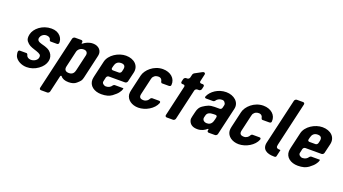

<svg xmlns="http://www.w3.org/2000/svg" viewBox="-63 -1286 3746 2095"><g transform="rotate(20 1810.0 -238.5)"><path d="M230 -84C202 -84 180 -100 177 -122C176 -127 168 -137 163 -137H84C53 -137 71 -76 77 -64C98 -24 152 7 213 7C260 7 304 -7 345 -36C386 -65 410 -99 419 -138C427 -172 418 -206 397 -231C375 -257 356 -264 318 -277L282 -287C251 -296 225 -308 233 -342C239 -366 264 -393 301 -393C328 -393 348 -381 351 -360C351 -354 359 -345 365 -345H440C451 -345 458 -352 460 -363C461 -391 453 -417 433 -440C408 -468 373 -482 328 -482C222 -482 139 -411 123 -341C115 -306 118 -280 132 -262C161 -226 184 -218 232 -202L254 -195C275 -188 292 -180 301 -172C310 -164 312 -151 308 -134C302 -108 269 -84 230 -84Z M690 -446 692 -454C695 -466 687 -476 675 -476H602C590 -476 578 -466 575 -454L431 168C428 180 436 190 448 190H521C533 190 545 180 548 168L593 -26C595 -33 605 -36 608 -31C626 -7 657 5 700 5C738 5 768 -4 789 -23C825 -55 834 -63 843 -103L906 -377C920 -436 876 -483 810 -483C763 -483 725 -463 699 -442C694 -438 689 -441 690 -446ZM735 -388C769 -388 786 -366 779 -335L736 -149C730 -121 716 -90 670 -90C628 -90 613 -113 621 -149L664 -335C670 -361 696 -388 735 -388Z M985 -336 943 -155C940 -141 937 -126 936 -112C934 -40 997 6 1080 6C1133 6 1172 -5 1202 -27C1231 -49 1252 -68 1262 -83C1273 -98 1282 -112 1285 -127L1287 -133C1288 -136 1286 -138 1283 -138H1184C1179 -138 1168 -130 1166 -126C1154 -107 1132 -91 1100 -91C1075 -91 1050 -112 1055 -133L1066 -182C1069 -194 1081 -204 1093 -204H1281C1293 -204 1305 -214 1308 -226L1334 -336C1354 -421 1289 -482 1193 -482C1106 -482 1004 -420 985 -336ZM1171 -388C1213 -388 1223 -363 1215 -329L1209 -304C1206 -292 1194 -282 1182 -282H1111C1099 -282 1091 -292 1094 -304L1100 -329C1108 -362 1127 -388 1171 -388Z M1536 -90C1493 -90 1482 -111 1490 -146L1533 -332C1536 -346 1540 -357 1548 -364C1559 -379 1577 -388 1603 -388C1631 -388 1647 -370 1649 -347C1650 -341 1657 -332 1663 -332H1742C1756 -332 1766 -337 1767 -351C1774 -427 1711 -482 1622 -482C1516 -482 1432 -401 1416 -332L1373 -146C1369 -129 1367 -113 1368 -97C1375 -36 1434 6 1509 6C1593 6 1686 -48 1714 -121C1718 -135 1712 -143 1699 -143H1617C1611 -143 1602 -137 1600 -132C1590 -110 1567 -90 1536 -90Z M1839 0H1912C1924 0 1936 -10 1939 -22L2021 -379C2024 -391 2037 -401 2049 -401H2068C2080 -401 2092 -411 2095 -423L2102 -454C2105 -466 2097 -476 2085 -476H2066C2054 -476 2046 -486 2049 -498L2068 -581C2072 -599 2056 -609 2038 -599L1955 -554C1950 -551 1942 -541 1941 -536L1932 -498C1929 -486 1917 -476 1905 -476H1892C1880 -476 1868 -466 1865 -454L1858 -423C1855 -411 1863 -401 1875 -401H1888C1900 -401 1907 -391 1904 -379L1822 -22C1819 -10 1827 0 1839 0Z M2312 -31 2310 -22C2307 -10 2315 0 2327 0H2400C2412 0 2424 -10 2427 -22L2501 -341C2520 -422 2447 -482 2357 -482C2263 -482 2185 -424 2159 -362C2153 -348 2160 -341 2174 -341H2256C2261 -341 2270 -347 2273 -351C2285 -371 2309 -388 2341 -388C2357 -388 2367 -383 2373 -374C2388 -355 2386 -348 2381 -328L2376 -308C2373 -296 2362 -287 2351 -287H2292C2233 -287 2206 -272 2160 -242C2134 -225 2119 -198 2111 -163L2098 -109C2094 -90 2088 -71 2098 -50C2112 -13 2145 6 2196 6C2243 6 2278 -14 2303 -36C2308 -40 2313 -37 2312 -31ZM2309 -209H2331C2343 -209 2351 -199 2348 -187L2343 -163C2335 -129 2323 -90 2271 -90C2238 -90 2216 -112 2222 -140L2228 -164C2235 -195 2262 -209 2309 -209Z M2702 -90C2659 -90 2648 -111 2656 -146L2699 -332C2702 -346 2706 -357 2714 -364C2725 -379 2743 -388 2769 -388C2797 -388 2813 -370 2815 -347C2816 -341 2823 -332 2829 -332H2908C2922 -332 2932 -337 2933 -351C2940 -427 2877 -482 2788 -482C2682 -482 2598 -401 2582 -332L2539 -146C2535 -129 2533 -113 2534 -97C2541 -36 2600 6 2675 6C2759 6 2852 -48 2880 -121C2884 -135 2878 -143 2865 -143H2783C2777 -143 2768 -137 2766 -132C2756 -110 2733 -90 2702 -90Z M3081 0H3094C3101 0 3108 -6 3110 -13L3127 -87C3127 -89 3126 -91 3124 -91H3119C3079 -91 3074 -106 3081 -137L3198 -645C3201 -657 3193 -667 3181 -667H3108C3096 -667 3084 -657 3081 -645L2959 -118C2939 -33 3001 0 3081 0Z M3267 -336 3225 -155C3222 -141 3219 -126 3218 -112C3216 -40 3279 6 3362 6C3415 6 3454 -5 3484 -27C3513 -49 3534 -68 3544 -83C3555 -98 3564 -112 3567 -127L3569 -133C3570 -136 3568 -138 3565 -138H3466C3461 -138 3450 -130 3448 -126C3436 -107 3414 -91 3382 -91C3357 -91 3332 -112 3337 -133L3348 -182C3351 -194 3363 -204 3375 -204H3563C3575 -204 3587 -214 3590 -226L3616 -336C3636 -421 3571 -482 3475 -482C3388 -482 3286 -420 3267 -336ZM3453 -388C3495 -388 3505 -363 3497 -329L3491 -304C3488 -292 3476 -282 3464 -282H3393C3381 -282 3373 -292 3376 -304L3382 -329C3390 -362 3409 -388 3453 -388Z"/></g></svg>

Font: DIN Rundschrift
Style: BreitKursiv
Weight: 400
Width: 7
Version: Version 1.027